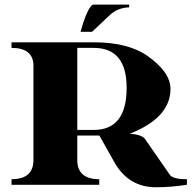

<svg xmlns="http://www.w3.org/2000/svg" viewBox="-20 -790 834 821"><path d="M324.5 -654.1Q346.2 -733.6 366.9 -761Q374 -770.3 379.9 -770.3H532.2V-758.5Q483.2 -757.3 448.5 -724.6L373.8 -654.1ZM29.3 -609.1H380.9Q527.8 -609.1 610.1 -551.3Q709 -481.7 709 -409.7Q709 -286.9 534.9 -218Q579.3 -215.8 597.7 -199L706.5 -42.2Q719.5 -23.7 779.3 -23.7V0Q711.2 10.7 646 10.7Q529.1 10.7 468 -98.1L405 -210.4H310.5V-105.7Q310.5 -23.7 404.3 -23.7V0.2H29.3V-23.7Q123 -23.7 123 -105.7V-513.7Q119.6 -585.2 29.3 -585.2ZM310.5 -585.2V-234.4H380.9Q521.5 -234.4 521.5 -414.6Q521.5 -585.2 380.9 -585.2Z"/></svg>

Font: itsadzoke
Style: Regular
Weight: 700
Width: 7
Version: Version 0.45